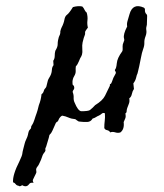

<svg xmlns="http://www.w3.org/2000/svg" viewBox="-20 -422 546 639"><path d="M158.2 -205.1 157.2 -219.7Q162.1 -226.6 162.1 -235.8Q162.1 -245.1 164.1 -252.9Q171.9 -265.6 171.9 -273.9Q171.9 -282.2 173.3 -288.6Q174.8 -294.9 175.8 -298.8Q180.7 -308.6 180.7 -312.5V-317.4Q182.6 -326.2 185.5 -331.5Q188.5 -336.9 190.9 -343.8Q193.4 -350.6 194.3 -356.4Q196.3 -368.2 203.1 -373Q210 -377.9 222.7 -398.4Q240.2 -403.3 253.9 -400.4Q258.8 -395.5 261.2 -389.6Q263.7 -383.8 268.6 -379.9Q272.5 -366.2 271 -354Q269.5 -341.8 272.5 -330.1Q270.5 -327.1 268.1 -324.2Q265.6 -321.3 264.2 -318.4Q262.7 -315.4 263.2 -312Q263.7 -308.6 262.2 -305.2Q260.7 -301.8 258.8 -295.9Q256.8 -290 254.9 -280.8Q252.9 -271.5 253.9 -259.3Q254.9 -247.1 252.9 -240.7Q251 -234.4 249 -231.9Q247.1 -229.5 242.7 -218.3Q238.3 -207 232.4 -201.2Q231.4 -194.3 231.9 -186Q232.4 -177.7 227.1 -168.9Q221.7 -160.2 221.2 -149.9Q220.7 -139.6 223.6 -138.2Q226.6 -136.7 227.1 -131.3Q227.5 -126 225.1 -123.5Q222.7 -121.1 221.7 -116.2Q225.6 -106.4 225.1 -97.2Q224.6 -87.9 228.5 -80.1Q239.3 -53.7 250 -51.8Q273.4 -51.8 279.3 -55.7Q289.1 -63.5 296.9 -72.3Q321.3 -86.9 329.6 -103.5Q337.9 -120.1 345.7 -136.7Q344.7 -141.6 347.7 -142.6Q350.6 -143.6 352.5 -149.9Q354.5 -156.2 357.4 -163.1L365.2 -177.7Q366.2 -182.6 364.3 -184.1Q362.3 -185.5 362.3 -189.5Q367.2 -194.3 368.7 -211.4Q370.1 -228.5 386.7 -251Q388.7 -253.9 388.2 -260.7Q387.7 -267.6 388.7 -274.4L393.6 -288.1Q393.6 -292 392.6 -294.9Q389.6 -307.6 403.3 -334Q401.4 -342.8 404.8 -353.5Q408.2 -364.3 411.1 -375Q421.9 -413.1 459 -396.5Q462.9 -393.6 462.4 -389.2Q461.9 -384.8 463.4 -380.9Q464.8 -377 467.3 -375Q469.7 -373 469.7 -369.1L468.8 -339.8Q465.8 -329.1 466.8 -323.2Q468.8 -312.5 464.4 -301.3Q460 -290 460.4 -280.3Q460.9 -270.5 456.5 -258.8Q452.1 -247.1 448.7 -228Q445.3 -209 443.4 -201.7Q441.4 -194.3 439.5 -185.1Q437.5 -175.8 436.5 -174.8Q435.5 -173.8 433.1 -163.6Q430.7 -153.3 423.8 -144.5L425.8 -126Q420.9 -119.1 418.9 -109.4Q417 -99.6 410.2 -94.7Q412.1 -84 408.7 -76.2Q405.3 -68.4 403.3 -62Q401.4 -55.7 401.4 -51.3Q401.4 -46.9 397.5 -44.9Q399.4 -34.2 397 -28.3Q394.5 -22.5 391.6 -15.6Q394.5 7.8 380.9 18.6Q373 21.5 363.8 18.6Q354.5 15.6 346.7 18.6Q343.8 12.7 336.4 11.2Q329.1 9.8 327.1 3.9Q327.1 -8.8 328.6 -20Q330.1 -31.2 329.1 -44.9Q323.2 -47.9 318.4 -43.5Q313.5 -39.1 308.6 -37.1Q303.7 -35.2 299.3 -32.2Q294.9 -29.3 288.1 -27.3Q282.2 -16.6 270.5 -16.1Q258.8 -15.6 242.2 -17.6Q238.3 -19.5 230.5 -25.4Q217.8 -26.4 208 -30.8Q198.2 -35.2 187.5 -37.1Q182.6 -36.1 176.8 -27.3Q172.9 -17.6 170.9 -17.1Q168.9 -16.6 167 -14.2Q165 -11.7 164.1 -8.8Q163.1 -5.9 160.2 0Q157.2 5.9 154.3 13.2Q151.4 20.5 144.5 27.3Q142.6 37.1 139.6 45.9Q136.7 54.7 133.8 65.4Q129.9 73.2 130.9 75.2Q131.8 77.1 130.9 80.1Q129.9 83 127 86.4Q124 89.8 122.1 94.2Q120.1 98.6 119.1 102.5Q118.2 106.4 116.2 110.4Q114.3 114.3 111.3 121.1Q108.4 127.9 105.5 131.3Q102.5 134.8 101.1 138.2Q99.6 141.6 100.6 146Q101.6 150.4 100.6 153.3Q99.6 156.2 98.1 158.7Q96.7 161.1 94.2 166.5Q91.8 171.9 89.8 175.8Q87.9 179.7 91.8 186.5Q81.1 184.6 77.1 190.4Q68.4 203.1 53.7 194.3Q45.9 200.2 42 196.3Q35.2 195.3 32.2 190.9Q29.3 186.5 23.4 184.6Q21.5 160.2 44.9 114.3Q53.7 95.7 54.2 89.8Q54.7 84 57.6 73.2Q60.5 62.5 62 56.2Q63.5 49.8 65.9 44.9Q68.4 40 70.8 33.7Q73.2 27.3 74.2 20.5Q75.2 13.7 79.6 9.3Q84 4.9 83.5 2.4Q83 0 85 -3.4Q86.9 -6.8 88.9 -9.8Q90.8 -12.7 94.2 -22.5Q97.7 -32.2 98.6 -36.1Q99.6 -40 102.1 -45.9Q104.5 -51.8 109.4 -72.3Q116.2 -88.9 118.2 -108.4Q124 -112.3 125.5 -118.7Q127 -125 130.9 -128.4Q134.8 -131.8 136.7 -143.6Q138.7 -155.3 143.1 -162.1Q147.5 -168.9 149.9 -175.3Q152.3 -181.6 152.8 -190.4Q153.3 -199.2 158.2 -205.1Z"/></svg>

Font: Mountains of Christmas
Style: Bold
Weight: 700
Designer: Crystal Kluge
Foundry: Font Diner, Inc DBA Tart Workshop
Version: Version 1.002